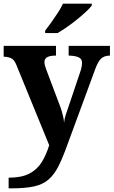

<svg xmlns="http://www.w3.org/2000/svg" viewBox="-20 -786 619 1046"><path d="M27 182Q97 182 139.5 160Q182 138 207 98Q232 58 248 5L68 -435Q57 -461 41 -468.5Q25 -476 4 -477H0V-536H285V-483H282Q254 -483 238 -475Q222 -467 222 -446Q222 -438 225.5 -426.5Q229 -415 232 -407L301 -224Q311 -199 316.5 -180Q322 -161 325 -146.5Q328 -132 329 -118Q331 -139 339.5 -165Q348 -191 351 -198L417 -394Q421 -404 424 -419Q427 -434 427 -443Q427 -465 409 -473.5Q391 -482 358 -483H354V-536H579V-483H575Q547 -482 530.5 -466.5Q514 -451 499 -410L348 0Q322 73 298.5 119.5Q275 166 244 192.5Q213 219 165.5 229.5Q118 240 44 240H27ZM226 -619Q241 -638 259.5 -664Q278 -690 295.5 -717Q313 -744 323 -766H480V-756Q471 -743 449.5 -723Q428 -703 401 -681Q374 -659 346 -639.5Q318 -620 294 -606H226Z"/></svg>

Font: Noto Serif Khojki
Style: Regular
Weight: 400
Designer: Juan Bruce
Version: Version 2.002